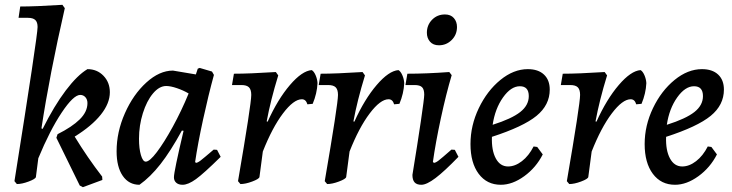

<svg xmlns="http://www.w3.org/2000/svg" viewBox="-20 -755 3039 797"><path d="M219 -198Q279 -228 311 -259.5Q343 -291 343 -327Q343 -342 334.5 -351.5Q326 -361 313 -361Q285 -361 236 -287.5Q187 -214 139 -98L129 -20Q127 -12 99 -1.5Q71 9 50 9L40 -3Q136 -606 136 -643Q136 -663 126.5 -672Q117 -681 96 -681H57L64 -728Q128 -728 239 -735L249 -721Q186 -446 152 -222L157 -220Q205 -316 253 -379.5Q301 -443 343 -468Q383 -468 409.5 -440.5Q436 -413 436 -372Q436 -326 398.5 -279Q361 -232 290 -188Q343 -101 404 -22L405 -8L324 22L311 15L214 -183Z M867 -134 881 -133 896 -104Q826 -35 793.5 -11.5Q761 12 738 12Q721 12 711.5 3.5Q702 -5 702 -19Q702 -43 742 -212L735 -213Q688 -127 646 -73.5Q604 -20 559 12Q515 12 489.5 -25Q464 -62 464 -127Q464 -207 498.5 -285Q533 -363 587.5 -412.5Q642 -462 698 -462L793 -446L801 -470L809 -473L860 -458L868 -444Q845 -360 823 -259Q801 -158 790 -83L793 -79Q800 -79 812.5 -88.5Q825 -98 867 -134ZM763 -367Q741 -380 714.5 -389Q688 -398 670 -398Q641 -398 615 -367Q589 -336 573 -285Q557 -234 557 -179Q557 -138 565 -111Q573 -84 585 -84Q601 -84 631 -123.5Q661 -163 697 -228.5Q733 -294 763 -367Z M1023 -361Q1023 -383 1013.5 -392.5Q1004 -402 982 -402H943L951 -449Q1015 -449 1125 -456L1135 -442Q1103 -338 1087 -251L1091 -250Q1133 -343 1183.5 -402Q1234 -461 1274 -464Q1283 -459 1290 -443Q1297 -427 1298 -410Q1296 -367 1278 -324L1256 -322Q1250 -343 1233 -343Q1199 -343 1154.5 -284Q1110 -225 1071 -126L1057 -20Q1055 -12 1027 -1.5Q999 9 978 9L968 -3Q1023 -323 1023 -361Z M1383 -361Q1383 -383 1373.5 -392.5Q1364 -402 1342 -402H1303L1311 -449Q1375 -449 1485 -456L1495 -442Q1463 -338 1447 -251L1451 -250Q1493 -343 1543.5 -402Q1594 -461 1634 -464Q1643 -459 1650 -443Q1657 -427 1658 -410Q1656 -367 1638 -324L1616 -322Q1610 -343 1593 -343Q1559 -343 1514.5 -284Q1470 -225 1431 -126L1417 -20Q1415 -12 1387 -1.5Q1359 9 1338 9L1328 -3Q1383 -323 1383 -361Z M1854 -134 1868 -133 1883 -104Q1825 -44 1788 -16Q1751 12 1729 12Q1710 12 1701 2Q1692 -8 1692 -29Q1713 -157 1727 -252Q1741 -347 1741 -362Q1741 -384 1732 -393Q1723 -402 1701 -402H1663L1671 -449Q1750 -449 1845 -456L1855 -443Q1832 -366 1810 -264Q1788 -162 1777 -83L1781 -79Q1788 -79 1800.5 -88.5Q1813 -98 1854 -134ZM1752 -619Q1752 -651 1773.5 -673Q1795 -695 1827 -695Q1851 -695 1864 -680Q1877 -665 1877 -643Q1877 -611 1855 -589Q1833 -567 1802 -567Q1778 -567 1765 -582Q1752 -597 1752 -619Z M2022 -187Q2020 -131 2038 -97.5Q2056 -64 2089 -64Q2118 -64 2146.5 -86Q2175 -108 2195 -147L2210 -145L2233 -114Q2205 -59 2156 -23.5Q2107 12 2059 12Q2001 12 1967 -33.5Q1933 -79 1933 -157Q1933 -234 1967.5 -306Q2002 -378 2057 -423Q2112 -468 2171 -468Q2214 -468 2238 -445.5Q2262 -423 2262 -383Q2262 -319 2207 -274Q2152 -229 2022 -187ZM2025 -237Q2104 -262 2139.5 -290Q2175 -318 2175 -356Q2175 -397 2138 -397Q2101 -397 2068 -350.5Q2035 -304 2025 -237Z M2388 -361Q2388 -383 2378.5 -392.5Q2369 -402 2347 -402H2308L2316 -449Q2380 -449 2490 -456L2500 -442Q2468 -338 2452 -251L2456 -250Q2498 -343 2548.5 -402Q2599 -461 2639 -464Q2648 -459 2655 -443Q2662 -427 2663 -410Q2661 -367 2643 -324L2621 -322Q2615 -343 2598 -343Q2564 -343 2519.5 -284Q2475 -225 2436 -126L2422 -20Q2420 -12 2392 -1.5Q2364 9 2343 9L2333 -3Q2388 -323 2388 -361Z M2745 -187Q2743 -131 2761 -97.5Q2779 -64 2812 -64Q2841 -64 2869.5 -86Q2898 -108 2918 -147L2933 -145L2956 -114Q2928 -59 2879 -23.5Q2830 12 2782 12Q2724 12 2690 -33.5Q2656 -79 2656 -157Q2656 -234 2690.5 -306Q2725 -378 2780 -423Q2835 -468 2894 -468Q2937 -468 2961 -445.5Q2985 -423 2985 -383Q2985 -319 2930 -274Q2875 -229 2745 -187ZM2748 -237Q2827 -262 2862.5 -290Q2898 -318 2898 -356Q2898 -397 2861 -397Q2824 -397 2791 -350.5Q2758 -304 2748 -237Z"/></svg>

Font: Alegreya Medium
Style: Italic
Weight: 500
Italic angle: -7°
Designer: Juan Pablo del Peral
Foundry: Huerta Tipografica
Version: Version 2.008; ttfautohint (v1.8)